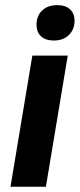

<svg xmlns="http://www.w3.org/2000/svg" viewBox="-20 -712 304 732"><path d="M20 0 103.3 -500H238.3L155 0ZM185 -557.5Q153.3 -557.5 136.2 -573.8Q119.2 -590 119.2 -617.5Q119.2 -651.7 140.8 -672.1Q162.5 -692.5 198.3 -692.5Q230 -692.5 247.1 -676.2Q264.2 -660 264.2 -633.3Q264.2 -600 242.9 -578.8Q221.7 -557.5 185 -557.5Z"/></svg>

Font: Familjen Grotesk
Style: Bold Italic
Weight: 700
Italic angle: -9.46201°
Designer: Anders Wikstroem, Jonas Baeckman, Matilda Gysing, Kristian Moeller
Foundry: Familjen STHLM AB
Version: Version 2.002; ttfautohint (v1.8.4.7-5d5b)